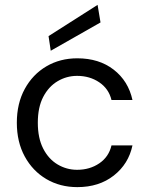

<svg xmlns="http://www.w3.org/2000/svg" viewBox="-20 -755 612 787"><path d="M297 12Q226 12 170 -21Q114 -54 81.5 -113.5Q49 -173 49 -252Q49 -331 81.5 -390.5Q114 -450 170 -483Q226 -516 297 -516Q386 -516 446 -469.5Q506 -423 523 -345H437Q426 -391 387 -417.5Q348 -444 296 -444Q253 -444 216 -422Q179 -400 157 -357.5Q135 -315 135 -252Q135 -189 157 -146Q179 -103 216 -81Q253 -59 296 -59Q348 -59 387 -85.5Q426 -112 437 -159H523Q507 -83 446.5 -35.5Q386 12 297 12ZM188 -547 179 -607 380 -735 392 -663Z"/></svg>

Font: DM Sans
Style: Regular
Weight: 400
Designer: Colophon Foundry, Jonny Pinhorn
Foundry: Colophon Foundry
Version: Version 4.004; ttfautohint (v1.8.4.7-5d5b)